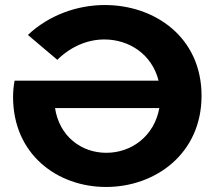

<svg xmlns="http://www.w3.org/2000/svg" viewBox="-20 -732 861 764"><path d="M397 -712C289 -712 176 -673 91 -593L208 -494C264 -549 331 -575 395 -575C495 -575 585 -515 611 -411H38C34 -389 32 -368 32 -346C32 -118 208 12 402 12C598 12 782 -120 782 -351C782 -584 596 -712 397 -712ZM403 -124C303 -124 216 -190 199 -302H614C594 -191 504 -124 403 -124Z"/></svg>

Font: AWKNG-Font
Style: Bold
Weight: 700
Designer: Awakening Church
Foundry: Awakening Church
Version: Version 1.700;PS 001.700;hotconv 1.0.88;makeotf.lib2.5.64775